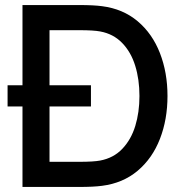

<svg xmlns="http://www.w3.org/2000/svg" viewBox="-20 -740 730 760"><path d="M643 -360Q643 -267 613 -190Q583 -113 524.8 -64Q466.5 -15 384 -4.5Q350.5 0 294.5 0H69V-318.5H10V-402.5H69V-720H294.5Q350.5 -720 384 -715.5Q466.5 -705 524.8 -656Q583 -607 613 -530Q643 -453 643 -360ZM532 -360Q532 -425.5 515.2 -479.8Q498.5 -534 463.5 -570Q428.5 -606 376.5 -615.5Q350 -620.5 294.5 -620.5H176V-402.5H340V-318.5H176V-99.5H294.5Q350 -99.5 376.5 -104.5Q429.5 -114.5 464.2 -151Q499 -187.5 515.5 -241.5Q532 -295.5 532 -360Z"/></svg>

Font: Manrope KiralyPet SmBd KiralyPet
Style: Regular
Weight: 600
Designer: Mikhail Sharanda
Foundry: Mikhail Sharanda
Version: Version 4.502